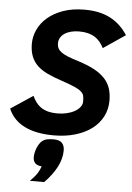

<svg xmlns="http://www.w3.org/2000/svg" viewBox="-63 -736 725 1057"><g transform="rotate(5 300.0 -207.5)"><path d="M122.1 -192.9Q130.9 -174.3 141.8 -158.9Q152.8 -143.6 168.9 -132.1Q185.1 -120.6 207.5 -114.3Q230 -107.9 262.2 -107.9Q289.1 -107.9 313.5 -113.8Q337.9 -119.6 356.4 -130.1Q375 -140.6 386 -154.8Q397 -168.9 397 -186Q397 -204.1 394.3 -216.6Q391.6 -229 378.9 -240.2Q366.2 -251.5 340.1 -262.9Q314 -274.4 267.1 -290Q222.7 -304.7 189.2 -320.6Q155.8 -336.4 133.3 -357.9Q110.8 -379.4 99.4 -408.7Q87.9 -438 87.9 -479Q87.9 -518.6 105.7 -556.6Q123.5 -594.7 158.2 -624.3Q192.9 -653.8 243.9 -671.9Q294.9 -689.9 361.8 -689.9Q445.3 -689.9 503.2 -659.9Q561 -629.9 600.1 -569.8L479 -487.8Q469.2 -506.8 457 -521.7Q444.8 -536.6 428.5 -546.9Q412.1 -557.1 390.9 -562.5Q369.6 -567.9 341.8 -567.9Q317.9 -567.9 297.6 -562.7Q277.3 -557.6 262.5 -547.9Q247.6 -538.1 239.3 -524.2Q231 -510.3 231 -492.2Q231 -475.6 237.8 -463.6Q244.6 -451.7 259 -441.9Q273.4 -432.1 295.9 -423.3Q318.4 -414.6 350.1 -404.8Q401.9 -388.7 438.2 -369.4Q474.6 -350.1 497.6 -325.9Q520.5 -301.8 530.8 -271.5Q541 -241.2 541 -203.1Q541 -154.8 520.3 -114.7Q499.5 -74.7 461.7 -46.1Q423.8 -17.6 370.4 -1.7Q316.9 14.2 252 14.2Q152.3 14.2 89.1 -17.8Q25.9 -49.8 0 -111.8ZM143.1 274.9Q169.9 248 182.4 228.3Q194.8 208.5 200.7 189.9Q152.8 187 152.8 143.1Q152.8 130.9 155.8 117.4Q158.7 104 163.8 91.6Q168.9 79.1 175.8 68.6Q182.6 58.1 190.9 51.8Q203.1 42 218.3 39.1Q233.4 36.1 252.9 36.1Q286.1 36.1 300 51Q314 65.9 314 92.8Q314 116.2 307.6 139.2Q301.3 162.1 290 184.1Q264.6 232.4 221.7 274.9Z"/></g></svg>

Font: Clear Sans
Style: Bold Italic
Weight: 700
Italic angle: -12°
Foundry: Intel Corporation
Version: Version 1.00